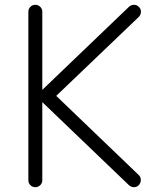

<svg xmlns="http://www.w3.org/2000/svg" viewBox="-20 -779 661 799"><path d="M558 -9Q550 0 537 0Q527 0 517 -8L156 -354V-29Q156 -17 147.5 -8.5Q139 0 127 0Q115 0 106.5 -8.5Q98 -17 98 -29V-730Q98 -742 106.5 -750.5Q115 -759 127 -759Q139 -759 147.5 -750.5Q156 -742 156 -730V-405L517 -751Q526 -759 538 -759Q550 -759 558 -750Q567 -742 566.5 -729.5Q566 -717 558 -709L214 -380L558 -50Q566 -42 566 -30Q566 -18 558 -9Z"/></svg>

Font: Hanken Light
Style: Light
Weight: 300
Designer: Alfredo Marco Pradil
Foundry: Hanken Design Co.
Version: Version 2.06 2014